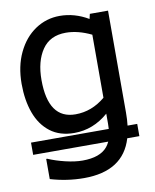

<svg xmlns="http://www.w3.org/2000/svg" viewBox="-86 -626 724 898"><g transform="rotate(-10 276.5 -177.5)"><path d="M528.8 58.1H471.2Q427.2 206.5 240.7 206.5Q159.7 206.5 81.1 183.1V87.4H85.9Q122.1 103 167.2 113.8Q212.4 124.5 248 124.5Q331.5 124.5 366.2 82Q374.5 71.8 380.9 58.1H24.4V0H393.6Q394.5 -16.6 394.5 -24.4V-72.3Q322.3 -9.3 232.4 -9.3Q163.6 -9.3 118.2 -44.2Q72.8 -79.1 50.8 -139.6Q28.8 -200.2 28.8 -277.8Q28.8 -361.8 59.6 -426Q90.3 -490.2 142.8 -525.4Q195.3 -560.5 258.8 -560.5Q329.6 -560.5 394.5 -522L399.9 -545.4H486.3V-62Q486.3 -26.9 482.9 0H528.8ZM394.5 -447.3Q331.1 -478 273.4 -478Q198.2 -478 160.9 -423.3Q123.5 -368.7 123.5 -279.8Q123.5 -94.2 252.9 -94.2Q330.6 -94.2 394.5 -147.9Z"/></g></svg>

Font: SG Kara Bold
Style: Regular
Weight: 400
Designer: Damoon Khanjanzadeh
Version: Version 1.000